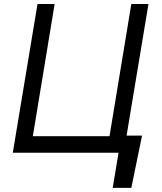

<svg xmlns="http://www.w3.org/2000/svg" viewBox="-20 -747 791 939"><path d="M674.7 -83.8 622.2 171.9H531.2L559.7 0H42.6L163.4 -727.3H247.2L140.6 -81H515.6L622.2 -727.3H706L599.1 -83.8Z"/></svg>

Font: Inter UI
Style: Italic
Weight: 400
Italic angle: -9.39999°
Designer: Rasmus Andersson
Foundry: rsms
Version: 3.2;8d6f07862